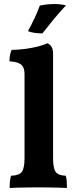

<svg xmlns="http://www.w3.org/2000/svg" viewBox="-20 -932 380 955"><path d="M28 3Q28 -15 29.5 -30.5Q31 -46 35 -58Q75 -59 88.5 -77Q102 -95 102 -145V-561Q102 -583 96 -596.5Q90 -610 74 -617.5Q58 -625 27 -627Q27 -642 29.5 -656.5Q32 -671 38 -684Q72 -684 107.5 -689Q143 -694 172 -701.5Q201 -709 215 -717Q228 -712 236 -699.5Q244 -687 244 -664V-145Q244 -95 257 -77Q270 -59 307 -58Q311 -46 312 -29.5Q313 -13 313 3Q299 2 275.5 1.5Q252 1 225 0.5Q198 0 171 0Q144 0 116 0.5Q88 1 65 1.5Q42 2 28 3ZM191 -766Q169 -766 152 -768.5Q135 -771 119 -777Q136 -808 152 -842Q168 -876 178 -904Q195 -908 213.5 -910Q232 -912 250 -912Q283 -912 308 -905Q276 -871 248 -837Q220 -803 191 -766Z"/></svg>

Font: Vollkorn
Style: Bold
Weight: 700
Designer: Friedrich Althausen
Foundry: Friedrich Althausen
Version: Version 5.000